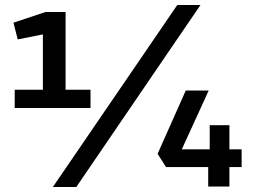

<svg xmlns="http://www.w3.org/2000/svg" viewBox="-20 -748 1015 770"><path d="M152 -316V-610L51 -590L34 -657L163 -700H243V-316ZM39 -388H343V-315H39ZM192 2 691 -728H784L286 2ZM949 -78H900V0H815V-78H646L612 -131L725 -385H817L709 -149H821V-246H900V-149H949Z"/></svg>

Font: REM Medium
Style: Regular
Weight: 400
Version: Version 1.005;gftools[0.9.28]